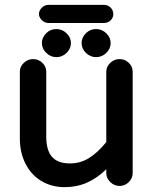

<svg xmlns="http://www.w3.org/2000/svg" viewBox="-20 -755 635 793"><path d="M141 -697Q141 -712 153 -723.5Q165 -735 181 -735H409Q426 -735 437 -723.5Q448 -712 448 -697Q448 -682 437 -671Q426 -660 409 -660H181Q165 -660 153 -671.5Q141 -683 141 -697ZM62 -459Q62 -480 78.5 -495.5Q95 -511 117 -511Q139 -511 155 -495.5Q171 -480 171 -459V-191Q171 -134 195 -107Q219 -80 269 -80Q311 -80 346.5 -101.5Q382 -123 419 -168V-459Q419 -480 435.5 -495.5Q452 -511 474 -511Q496 -511 512 -495.5Q528 -480 528 -459V-40Q528 -19 512 -3Q496 13 474 13Q452 13 435.5 -3Q419 -19 419 -40V-56Q381 -19 339 -0.5Q297 18 247 18Q192 18 148 -9Q107 -35 84.5 -80.5Q62 -126 62 -182ZM213 -635Q237 -635 255 -617.5Q273 -600 273 -577Q273 -554 255 -536.5Q237 -519 213 -519Q189 -519 171 -536.5Q153 -554 153 -577Q153 -600 170.5 -617.5Q188 -635 213 -635ZM377 -635Q401 -635 419 -617.5Q437 -600 437 -577Q437 -554 419 -536.5Q401 -519 377 -519Q353 -519 335 -536.5Q317 -554 317 -577Q317 -600 334.5 -617.5Q352 -635 377 -635Z"/></svg>

Font: 寒蝉全圆体 Bold
Style: Regular
Weight: 700
Designer: Warren2060
      Designed by Motoya company      

      [Varela Round]
      Joe Prince(Latin component); Avraham Cornf
Foundry: ChillType
Version: Version 3.200